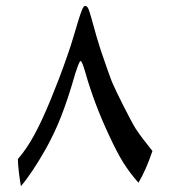

<svg xmlns="http://www.w3.org/2000/svg" viewBox="-20 -623 577 650"><path d="M448.7 -4.4Q434.1 -21 421.4 -37.8Q408.7 -54.7 397.5 -72.3Q375 -108.9 349.1 -165Q322.8 -221.2 303 -274.2Q283.2 -327.1 269 -377.4Q257.8 -416.5 252.9 -416.5Q250 -416.5 244.1 -400.9L234.9 -374.5Q222.7 -331.5 210.7 -295.2Q198.7 -258.8 186.5 -227.8Q174.3 -196.8 161.6 -170.4Q148.9 -144 135.7 -120.1Q87.4 -35.2 50.8 7.3Q49.3 -1.5 47.4 -13.9Q45.4 -26.4 43.9 -39.6Q42.5 -52.7 41.5 -64.7Q40.5 -76.7 40.5 -84.5Q69.8 -118.2 95.7 -165.5Q108.4 -189 122.6 -219.2Q136.7 -249.5 151.9 -286.6Q166 -320.8 180.2 -357.9Q194.3 -395 208.5 -436Q220.2 -469.2 229 -499.3Q237.8 -529.3 244.9 -552.5Q252 -575.7 257.6 -589.4Q263.2 -603 267.6 -603Q274.9 -603 279.1 -593.5Q283.2 -584 289.6 -561Q295.9 -538.1 306.9 -499Q317.9 -460 338.9 -401.4Q347.2 -378.4 353 -361.8Q358.9 -345.2 364.3 -334Q368.7 -324.2 378.2 -304.4Q387.7 -284.7 398.9 -262.7Q410.2 -240.7 420.9 -220.2Q431.6 -199.7 439 -188Q450.2 -170.9 464.1 -152.6Q478 -134.3 496.1 -111.8Q484.9 -79.1 473.1 -52.2Q461.4 -25.4 448.7 -4.4Z"/></svg>

Font: HM XNiloofar
Style: Regular
Weight: 400
Designer: Hossein Movahhedian
Version: Version 2.8, 2015